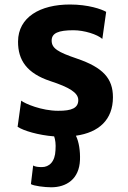

<svg xmlns="http://www.w3.org/2000/svg" viewBox="-20 -584 552 831"><path d="M56.2 -35.2C82 -18.1 146 1 214.4 6.3C219.2 20.5 222.2 38.6 220.2 65.9C218.3 116.2 192.9 139.2 161.1 139.2C146 139.2 131.8 137.7 123.5 132.3L113.8 212.9C126 220.7 173.3 226.6 201.7 226.6C267.1 226.6 323.2 191.4 326.2 107.9C327.6 70.3 321.8 29.8 308.6 3.4C408.2 -10.7 468.8 -65.9 468.8 -163.1C468.8 -244.6 425.8 -292 312.5 -330.6C231 -358.4 203.1 -374.5 203.6 -409.2C204.1 -440.4 231.9 -453.1 297.9 -453.1C344.7 -453.1 401.4 -435.1 422.9 -415.5L439.5 -532.7C419.4 -544.4 361.8 -564.5 282.7 -564.5C153.8 -564.5 58.6 -509.8 58.1 -404.3C57.6 -323.7 96.2 -266.6 198.2 -232.9C278.8 -206.5 318.8 -183.1 318.8 -150.9C318.8 -116.7 291 -104 231.4 -104.5C160.2 -104.5 87.9 -135.3 71.8 -148.4Z"/></svg>

Font: Merriweather Sans
Style: Bold
Weight: 700
Designer: Eben Sorkin ( eben@eyebytes.com )
Foundry: Eben Sorkin
Version: Version 1.003